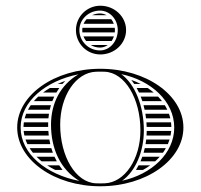

<svg xmlns="http://www.w3.org/2000/svg" viewBox="-20 -645 700 670"><path d="M301.5 -592H351.9C345 -595.9 337.1 -598 329 -598C319.1 -598 309.7 -595.8 301.5 -592ZM282.2 -578C277.8 -573.3 274.2 -567.9 271.6 -562H377.1C375 -567.9 371.9 -573.3 368.3 -578ZM267.6 -548C267.2 -545.4 267 -542.7 267 -540C267 -537.3 267.2 -534.6 267.5 -532H380.6C380.9 -534.6 381 -537.3 381 -540C381 -542.7 380.8 -545.4 380.5 -548ZM377.5 -518H271.2C273.5 -512.2 276.6 -506.8 280.5 -502H369.7C372.9 -506.8 375.6 -512.1 377.5 -518ZM356.1 -488H296.6C306 -482.3 317.1 -479 329 -479C338.7 -479 348.1 -482.3 356.1 -488ZM257 -540C257 -577.5 289.3 -608 329 -608C363.2 -608 391 -577.5 391 -540C391 -500.8 363.2 -469 329 -469C289.3 -469 257 -500.8 257 -540ZM245 -540C245 -493 283 -455 330 -455C379.7 -455 420 -493.1 420 -540C420 -586.9 379.7 -625 330 -625C283.1 -625 245 -586.9 245 -540ZM125.3 -82H178.2C175.3 -87.2 172.6 -92.6 170.2 -98H107.5C113 -92.4 118.9 -87.1 125.3 -82ZM144.6 -68C153.4 -62.3 162.8 -56.9 172.7 -52H198.2C194.1 -57.2 190.2 -62.5 186.6 -68ZM62.6 -188C63.1 -182.6 63.9 -177.3 65.1 -172H150.2C149.6 -177.3 149.1 -182.6 148.7 -188ZM69 -158C70.9 -152.6 73.1 -147.2 75.7 -142H155.5C154.2 -147.3 153.2 -152.6 152.2 -158ZM83.5 -128C86.9 -122.5 90.7 -117.2 94.9 -112H164.5C162.5 -117.2 160.7 -122.6 159.1 -128ZM62 -202H148.1C148 -204.7 148 -207.3 148 -210C148 -212.7 148 -215.3 148.1 -218H63.3C62.5 -212.7 62.1 -207.4 62 -202ZM181 -352H197.9C201 -355.7 204.4 -359.3 207.8 -362.8C198.6 -359.5 189.6 -355.9 181 -352ZM154.1 -338C145.7 -333 137.7 -327.7 130.2 -322H176.7C179.8 -327.5 183.2 -332.8 186.9 -338ZM113.5 -308C108 -302.9 102.9 -297.5 98.1 -292H162.5C164.5 -297.4 166.8 -302.8 169.3 -308ZM87.3 -278C83.8 -272.8 80.5 -267.5 77.6 -262H153.6C154.8 -267.4 156.1 -272.8 157.7 -278ZM71.2 -248C69.2 -242.8 67.4 -237.4 66 -232H149C149.4 -237.4 150.1 -242.7 150.9 -248ZM470.3 -82H521.4C527.1 -87.1 532.4 -92.4 537.3 -98H476.6C474.6 -92.5 472.5 -87.2 470.3 -82ZM463.6 -68C460.8 -62.5 457.7 -57.1 454.4 -52H478.9C487.8 -56.9 496.2 -62.2 504.1 -68ZM492 -188C492 -182.6 491.8 -177.3 491.4 -172H575.2C576.3 -177.3 577 -182.6 577.5 -188ZM490.2 -158C489.6 -152.6 488.8 -147.3 487.9 -142H565.7C568 -147.2 570 -152.6 571.7 -158ZM485.2 -128C484 -122.6 482.6 -117.2 481.1 -112H548.5C552.3 -117.2 555.7 -122.5 558.8 -128ZM491.8 -202H578C577.9 -207.4 577.5 -212.7 576.8 -218H490.9C491.3 -212.7 491.6 -207.4 491.8 -202ZM448.4 -352H471.1C460.7 -357.4 449.6 -362.1 438.2 -366.1C441.8 -361.6 445.2 -356.9 448.4 -352ZM456.9 -338C459.8 -332.8 462.5 -327.5 465 -322H516.5C509.8 -327.7 502.7 -333 495.2 -338ZM471 -308C473.1 -302.8 475 -297.4 476.7 -292H545.3C541.1 -297.5 536.4 -302.9 531.5 -308ZM480.8 -278C482.2 -272.7 483.5 -267.4 484.7 -262H563.8C561.2 -267.5 558.3 -272.8 555 -278ZM487.3 -248C488.2 -242.7 488.9 -237.4 489.6 -232H574.3C573.1 -237.4 571.5 -242.8 569.6 -248ZM406.1 -14.3C452.9 -47.5 482 -115.9 482 -190C482 -273.3 452.1 -350.7 403.1 -386.3C507.2 -364.5 588 -291.4 588 -200C588 -109.4 508.7 -36.7 406.1 -14.3ZM190 -210C190 -309.7 244 -392.1 315 -394.7C320.3 -394.9 324.7 -395 330 -395C335.3 -395 339.7 -394.9 345 -394.7C416.4 -392.1 470 -300.4 470 -190C470 -90.3 416 -7.9 345 -5.3C339.7 -5.1 335.3 -5 330 -5C324.7 -5 320.3 -5.1 315 -5.3C243.6 -7.9 190 -99.6 190 -210ZM40 -200C40 -86.8 169.9 5 330 5C490.1 5 620 -86.8 620 -200C620 -313.2 490.1 -405 330 -405C169.9 -405 40 -313.2 40 -200ZM256.9 -13.7C142.2 -35.5 52 -107.8 52 -200C52 -291.5 140.7 -363.3 253.9 -385.7C191.1 -349 158 -284.5 158 -210C158 -127.2 189.7 -54.3 256.9 -13.7Z"/></svg>

Font: SortefaxS02
Style: Medium
Weight: 500
Designer: gluk
Foundry: gluk
Version: Version 0.261